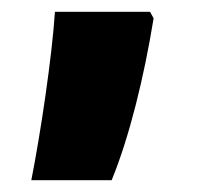

<svg xmlns="http://www.w3.org/2000/svg" viewBox="-20 -232 336 325"><path d="M234 -212H73C68 -136 49 -8 33 73H169C199 0 224 -102 240 -201Z"/></svg>

Font: Noto Sans Malayalam UI Condensed Black
Style: Regular
Weight: 900
Width: 3
Designer: Jelle Bosma - Monotype Design Team
Foundry: Monotype Imaging Inc.
Version: Version 2.104